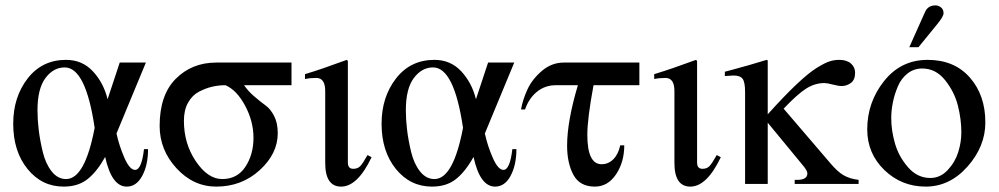

<svg xmlns="http://www.w3.org/2000/svg" viewBox="-20 -682 3706 712"><path d="M514 -129H529Q529 -70 507.5 -30Q486 10 450 10Q394 10 370 -100Q340 -46 305 -18Q270 10 216 10Q135 10 82 -55.5Q29 -121 29 -223Q29 -322 82.5 -391Q136 -460 225 -460Q285 -460 324.5 -417.5Q364 -375 379 -314L424 -450H521L412 -187Q422 -141 441.5 -96.5Q461 -52 481 -52Q505 -52 514 -129ZM331 -208Q298 -432 220 -432Q178 -432 148.5 -392.5Q119 -353 119 -273Q119 -239 123.5 -201Q128 -163 138.5 -119Q149 -75 171.5 -46.5Q194 -18 225 -18Q295 -18 331 -208Z M1061 -366H885Q900 -344 924 -323.5Q948 -303 965.5 -290.5Q983 -278 996.5 -252Q1010 -226 1010 -188Q1010 -112 943 -51Q876 10 782 10Q697 10 634.5 -58Q572 -126 572 -215Q572 -330 632 -390Q692 -450 782 -450H1061ZM920 -171Q920 -232 889 -290Q858 -348 816 -366Q791 -366 767 -360.5Q743 -355 718 -342Q693 -329 677.5 -301.5Q662 -274 662 -234Q662 -149 706.5 -83.5Q751 -18 804 -18Q860 -18 890 -63.5Q920 -109 920 -171Z M1343 -107 1358 -99Q1306 10 1245 10Q1186 10 1186 -78V-344Q1186 -393 1153 -393Q1130 -393 1111 -389V-407Q1174 -426 1266 -460L1270 -456V-79Q1270 -56 1290 -56Q1306 -56 1315.5 -65.5Q1325 -75 1343 -107Z M1880 -129H1895Q1895 -70 1873.5 -30Q1852 10 1816 10Q1760 10 1736 -100Q1706 -46 1671 -18Q1636 10 1582 10Q1501 10 1448 -55.5Q1395 -121 1395 -223Q1395 -322 1448.5 -391Q1502 -460 1591 -460Q1651 -460 1690.5 -417.5Q1730 -375 1745 -314L1790 -450H1887L1778 -187Q1788 -141 1807.5 -96.5Q1827 -52 1847 -52Q1871 -52 1880 -129ZM1697 -208Q1664 -432 1586 -432Q1544 -432 1514.5 -392.5Q1485 -353 1485 -273Q1485 -239 1489.5 -201Q1494 -163 1504.5 -119Q1515 -75 1537.5 -46.5Q1560 -18 1591 -18Q1661 -18 1697 -208Z M2351 -366H2181Q2158 -242 2158 -182Q2158 -73 2211 -73Q2236 -73 2254.5 -91.5Q2273 -110 2280 -143H2295Q2295 -81 2264.5 -35.5Q2234 10 2186 10Q2130 10 2106.5 -33.5Q2083 -77 2083 -142Q2083 -232 2123 -366H2041Q2001 -366 1971 -341.5Q1941 -317 1927 -276H1912Q1919 -314 1936.5 -351.5Q1954 -389 1990 -419.5Q2026 -450 2071 -450H2351Z M2638 -107 2653 -99Q2601 10 2540 10Q2481 10 2481 -78V-344Q2481 -393 2448 -393Q2425 -393 2406 -389V-407Q2469 -426 2561 -460L2565 -456V-79Q2565 -56 2585 -56Q2601 -56 2610.5 -65.5Q2620 -75 2638 -107Z M3164 0H2927V-15H2936Q2974 -15 2974 -39Q2974 -49 2958 -68L2827 -227V0H2743V-341Q2743 -377 2734 -389.5Q2725 -402 2700 -402Q2694 -402 2668 -400V-416L2698 -424Q2758 -440 2823 -460L2827 -458V-258Q2887 -325 2933 -368.5Q2979 -412 3009 -430.5Q3039 -449 3056.5 -454.5Q3074 -460 3092 -460Q3120 -460 3135.5 -446.5Q3151 -433 3151 -412Q3151 -386 3135.5 -374.5Q3120 -363 3101 -363Q3089 -363 3068 -368.5Q3047 -374 3037 -374Q3002 -374 2969.5 -353.5Q2937 -333 2886 -279L3059 -77Q3086 -45 3108.5 -32Q3131 -19 3164 -15Z M3352 -507 3411 -639Q3422 -662 3449 -662Q3460 -662 3469.5 -654.5Q3479 -647 3479 -633Q3479 -620 3452 -588L3386 -507ZM3634 -228Q3634 -139 3568 -64.5Q3502 10 3413 10Q3323 10 3259.5 -51.5Q3196 -113 3196 -202Q3196 -303 3258.5 -381.5Q3321 -460 3420 -460Q3519 -460 3576.5 -394.5Q3634 -329 3634 -228ZM3545 -191Q3545 -240 3532 -291Q3519 -342 3484.5 -385Q3450 -428 3400 -428Q3369 -428 3345.5 -409.5Q3322 -391 3309.5 -361.5Q3297 -332 3291 -302Q3285 -272 3285 -244Q3285 -198 3299 -149.5Q3313 -101 3347.5 -61.5Q3382 -22 3430 -22Q3467 -22 3494.5 -51.5Q3522 -81 3533.5 -118Q3545 -155 3545 -191Z"/></svg>

Font: STIX
Style: Regular
Weight: 400
Designer: MicroPress Inc., with final additions and corrections provided by Coen Hoffman, Elsevier (retired)
Version: Version 1.1.1